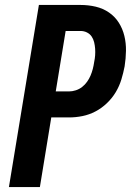

<svg xmlns="http://www.w3.org/2000/svg" viewBox="-20 -755 540 775"><path d="M16 0 137 -735H305Q337 -735 366.5 -728Q396 -721 420 -704.5Q444 -688 459.5 -663.5Q475 -639 482 -610Q489 -581 488.5 -550Q488 -519 483 -487Q478 -461 470 -434.5Q462 -408 447.5 -383.5Q433 -359 411.5 -338.5Q390 -318 365 -305Q340 -292 313 -286.5Q286 -281 259 -281H187L141 0ZM205 -386H259Q272 -386 286 -390.5Q300 -395 311.5 -404Q323 -413 331.5 -425Q340 -437 345.5 -450Q351 -463 354.5 -476.5Q358 -490 360 -504Q363 -518 364 -531.5Q365 -545 364 -558.5Q363 -572 360 -584.5Q357 -597 350 -607.5Q343 -618 331 -624Q319 -630 305 -630H245Z"/></svg>

Font: Iosevka SS04 Extrabold Oblique
Style: Regular
Weight: 800
Italic angle: -9°
Monospace: yes
Designer: Belleve Invis
Foundry: Belleve Invis
Version: Version 19.0.0; ttfautohint (v1.8.4)